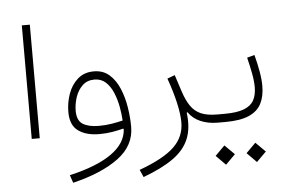

<svg xmlns="http://www.w3.org/2000/svg" viewBox="-57 -707 1556 1051"><g transform="rotate(-5 720.5 -181.5)"><path d="M142.6 0H98.6V-624H142.6Z M605 -9.3 602.1 -12.7Q574.7 -5.4 541.5 0.2Q508.3 5.9 470.2 5.9Q397.9 5.9 354.5 -25.4Q311 -56.6 311 -128.9Q311 -180.7 328.1 -228.8Q345.2 -276.9 380.4 -307.9Q415.5 -338.9 468.8 -338.9Q520 -338.9 554.2 -308.6Q588.4 -278.3 608.6 -230Q628.9 -181.6 637.7 -125.7Q646.5 -69.8 646.5 -18.6Q646.5 84.5 554.9 152.3Q463.4 220.2 303.7 258.8L289.1 215.8Q439.5 181.6 520 124.8Q600.6 67.9 605 -9.3ZM603 -57.1Q601.1 -93.3 593.5 -134Q585.9 -174.8 570.6 -211.4Q555.2 -248 530.3 -271Q505.4 -293.9 468.3 -293.9Q428.2 -293.9 402.3 -269Q376.5 -244.1 364 -206.8Q351.6 -169.4 351.6 -131.8Q351.6 -78.1 383.8 -58.6Q416 -39.1 470.7 -39.1Q508.8 -39.1 542.2 -44.7Q575.7 -50.3 603 -57.1Z M867.2 -264.2 908.7 -279.8 938.5 -188.5Q955.1 -137.2 977.1 -105.7Q999 -74.2 1033.2 -59.6Q1067.4 -44.9 1121.1 -44.9H1121.6V0H1121.1Q1066.9 0 1025.1 -18.6Q983.4 -37.1 960.9 -71.3L956.1 -69.3Q967.3 14.2 942.9 74.2Q918.5 134.3 856 178.7Q793.5 223.1 690.4 261.2L672.4 220.2Q806.2 171.4 864.3 115.7Q922.4 60.1 922.4 -19.5Q922.4 -63.5 908.2 -126.2Q894 -189 867.2 -264.2Z M1093.3 180.2 1146 127.4 1199.2 180.2 1146 233.4ZM1263.2 180.2 1315.9 127.4 1369.1 180.2 1315.9 233.4ZM1353 -351.6Q1365.7 -303.2 1373.5 -259.3Q1381.3 -215.3 1381.3 -179.2Q1381.3 -122.1 1360.8 -82Q1340.3 -42 1292.5 -21Q1244.6 0 1162.6 0H1121.6Q1110.4 0 1110.4 -22.5Q1110.4 -44.9 1121.6 -44.9H1162.6Q1231 -44.9 1269.5 -60.1Q1308.1 -75.2 1323.7 -104.5Q1339.4 -133.8 1339.4 -176.3Q1339.4 -209.5 1331.5 -251Q1323.7 -292.5 1312 -340.3Z"/></g></svg>

Font: Estedad-FD ExtraLight
Style: Regular
Weight: 200
Designer: Amin Abedi
Version: Version 7.3